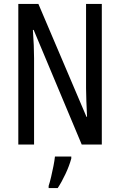

<svg xmlns="http://www.w3.org/2000/svg" viewBox="-20 -734 609 975"><path d="M497 0H395L151 -582H147Q153 -500 153 -438V0H73V-714H175L419 -141H422Q420 -185 418.5 -221.5Q417 -258 417 -286V-714H497ZM342 71Q332 108 312.5 149.5Q293 191 273 221H227V210Q233 192 239.5 164.5Q246 137 251.5 109Q257 81 259 61H342Z"/></svg>

Font: Noto Sans Hebrew ExtraCondensed
Style: Regular
Weight: 400
Width: 2
Designer: Monotype Design Team
Foundry: Monotype Imaging Inc.
Version: Version 2.004; ttfautohint (v1.8.4.7-5d5b)